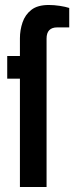

<svg xmlns="http://www.w3.org/2000/svg" viewBox="-20 -751 298 771"><path d="M60 0V-435H9V-526H60V-597Q60 -630 70.5 -661Q81 -692 106 -711.5Q131 -731 176 -731Q197 -731 220 -727.5Q243 -724 258 -719V-641H210Q167 -641 167 -596V0Z"/></svg>

Font: Archivo Narrow SemiBold
Style: Regular
Weight: 600
Designer: Hector Gatti
Foundry: Omnibus-Type
Version: Version 3.002